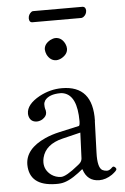

<svg xmlns="http://www.w3.org/2000/svg" viewBox="-55 -817 564 867"><g transform="rotate(-5 227.0 -383.5)"><path d="M342.8 -727.1H119.1Q106.9 -728 106 -745.1Q106 -762.7 120.1 -773.9Q124.5 -776.9 127.9 -776.9H353Q365.7 -775.9 367.2 -759.8Q367.2 -741.2 352.1 -730.5Q346.7 -727.5 342.8 -727.1ZM293 -211.9 210.9 -191.9Q132.3 -172.9 117.7 -112.8Q115.2 -102.1 115.2 -91.8Q115.2 -56.6 145.5 -34.2Q165 -20.5 189 -20Q212.4 -20 267.1 -64.5Q272.5 -68.8 274.9 -70.8Q287.1 -81.1 288.1 -95.2ZM288.1 -45.9H286.1L267.1 -30.8Q220.2 4.9 185.5 8.8Q174.3 10.3 161.1 9.8Q43.5 7.8 42 -87.9Q42 -159.7 134.3 -201.2Q164.1 -214.4 199.2 -222.2L289.1 -242.2Q293.5 -244.6 293.9 -263.2Q293.9 -379.4 233.9 -395Q226.1 -397 219.2 -397Q167.5 -397 147.9 -370.6Q142.1 -361.3 142.1 -352.1Q142.1 -339.4 144 -333Q147 -326.2 147 -315.9Q147 -298.8 127.4 -286.1Q115.7 -279.3 103 -278.8Q73.7 -278.8 66.4 -306.2Q64.9 -312.5 64.9 -317.9Q64.9 -359.4 125 -392.6Q174.3 -418.9 227.1 -418.9Q367.7 -418.9 363.3 -259.3Q363.3 -257.3 362.8 -256.8L357.9 -115.2Q355.5 -47.9 377 -35.2Q386.2 -30.3 397.9 -29.8Q410.2 -29.8 422.4 -43Q425.8 -45.4 426.8 -45.9Q434.6 -45.9 439.9 -37.1Q440.9 -34.7 440.9 -33.2Q440.9 -26.4 418.5 -9.8Q389.6 9.8 359.9 9.8Q305.2 9.3 288.1 -45.9ZM166 -599.1Q166 -624 194.3 -640.1Q207 -646.5 217.8 -647Q246.6 -647 261.2 -616.2Q266.1 -605 266.1 -595.2Q266.1 -570.8 239.3 -554.7Q226.6 -547.4 213.9 -546.9Q187 -546.9 171.9 -575.7Q166.5 -587.9 166 -599.1Z"/></g></svg>

Font: Linux Libertine Display O
Style: Regular
Weight: 400
Designer: Philipp H. Poll
Foundry: Philipp H. Poll
Version: Version 5.0.9